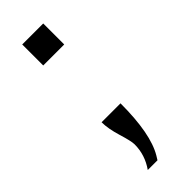

<svg xmlns="http://www.w3.org/2000/svg" viewBox="-172 -400 518 518"><g transform="rotate(-45 87.0 -140.5)"><path d="M44.9 0ZM47.9 -80.1H120.1Q120.1 35.6 88.9 87.9Q83 97.2 82 99.1H44.9Q68.8 65.4 68.8 24.9Q68.8 12.7 58.3 -21.5Q47.9 -55.7 47.9 -80.1ZM44.9 -379.9H125V-299.8H44.9Z"/></g></svg>

Font: Pfennig
Style: Medium
Weight: 500
Version: Version 20120410 ; ttfautohint (v0.8)